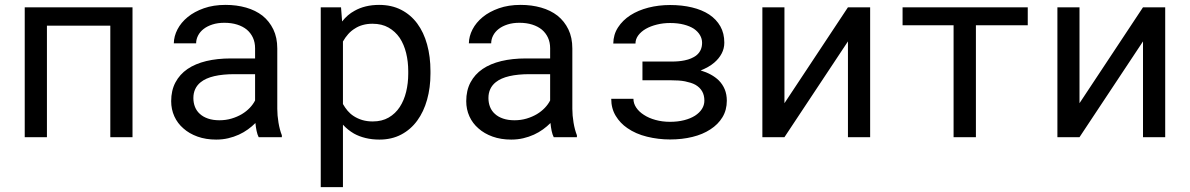

<svg xmlns="http://www.w3.org/2000/svg" viewBox="-20 -558 4841 781"><path d="M519 0V-528.3H80.6V0H170.9V-453.6H428.7V0Z M1032.2 0H1126.5V-7.8Q1117.7 -29.8 1112.8 -59.3Q1107.9 -88.9 1107.9 -115.2V-360.8Q1107.9 -405.3 1091.8 -438.5Q1075.7 -471.7 1047.9 -494.1Q1019.5 -516.1 981 -527.1Q942.4 -538.1 897.5 -538.1Q848.1 -538.1 809.3 -524.4Q770.5 -510.7 743.7 -488.8Q716.3 -466.3 701.9 -438.5Q687.5 -410.6 687 -381.8H777.8Q777.8 -398.4 785.9 -413.8Q793.9 -429.2 808.6 -440.4Q823.2 -451.7 844.5 -458.5Q865.7 -465.3 892.6 -465.3Q921.4 -465.3 944.6 -458Q967.8 -450.7 983.9 -437.5Q1000 -423.8 1008.8 -404.8Q1017.6 -385.7 1017.6 -361.8V-320.3H918.9Q863.8 -320.3 819.1 -309.6Q774.4 -298.8 742.7 -277.3Q710.9 -255.4 693.6 -222.7Q676.3 -189.9 676.3 -146.5Q676.3 -113.3 689.2 -84.7Q702.1 -56.2 726.1 -35.6Q749.5 -14.6 783.4 -2.4Q817.4 9.8 859.4 9.8Q885.3 9.8 908.2 4.4Q931.2 -1 951.7 -10.3Q971.7 -19.5 988.5 -31.7Q1005.4 -43.9 1019 -57.6Q1020.5 -41 1023.7 -25.6Q1026.9 -10.3 1032.2 0ZM872.6 -68.8Q846.2 -68.8 826.2 -75.7Q806.2 -82.5 793 -94.7Q779.8 -106.4 773.2 -123Q766.6 -139.6 766.6 -159.2Q766.6 -179.7 774.2 -195.8Q781.7 -211.9 796.4 -223.6Q816.9 -240.2 851.8 -248.3Q886.7 -256.3 933.6 -256.3H1017.6V-149.4Q1009.8 -133.8 996.1 -119.4Q982.4 -105 963.9 -93.8Q944.8 -82.5 921.9 -75.7Q898.9 -68.8 872.6 -68.8Z M1284.7 203.1H1375V-50.8Q1384.8 -40 1396 -31Q1407.2 -22 1419.9 -14.6Q1440.9 -2.9 1467 3.4Q1493.2 9.8 1523.4 9.8Q1573.2 9.8 1612.1 -10.7Q1650.9 -31.2 1677.2 -67.4Q1703.6 -103.5 1717.3 -152.6Q1731 -201.7 1731 -258.3V-268.6Q1731 -327.6 1717.3 -377.2Q1703.6 -426.8 1677.2 -462.4Q1650.9 -498 1611.8 -518.1Q1572.8 -538.1 1522 -538.1Q1493.2 -538.1 1468 -532Q1442.9 -525.9 1422.4 -514.2Q1407.7 -506.3 1395 -495.4Q1382.3 -484.4 1371.6 -470.7L1367.2 -528.3H1284.7ZM1640.6 -268.6V-258.3Q1640.6 -219.7 1632.1 -184.6Q1623.5 -149.4 1606 -122.6Q1588.4 -95.7 1561 -79.8Q1533.7 -64 1496.1 -64Q1472.7 -64 1453.4 -69.8Q1434.1 -75.7 1418.5 -85.9Q1404.8 -94.7 1394 -107.4Q1383.3 -120.1 1375 -134.8V-389.2Q1384.3 -405.8 1396.5 -419.4Q1408.7 -433.1 1424.3 -442.4Q1438.5 -451.7 1456.3 -456.5Q1474.1 -461.4 1495.1 -461.4Q1533.2 -461.4 1560.5 -445.8Q1587.9 -430.2 1606 -403.8Q1623.5 -377 1632.1 -342Q1640.6 -307.1 1640.6 -268.6Z M2232.4 0H2326.7V-7.8Q2317.9 -29.8 2313 -59.3Q2308.1 -88.9 2308.1 -115.2V-360.8Q2308.1 -405.3 2292 -438.5Q2275.9 -471.7 2248 -494.1Q2219.7 -516.1 2181.2 -527.1Q2142.6 -538.1 2097.7 -538.1Q2048.3 -538.1 2009.5 -524.4Q1970.7 -510.7 1943.8 -488.8Q1916.5 -466.3 1902.1 -438.5Q1887.7 -410.6 1887.2 -381.8H1978Q1978 -398.4 1986.1 -413.8Q1994.1 -429.2 2008.8 -440.4Q2023.4 -451.7 2044.7 -458.5Q2065.9 -465.3 2092.8 -465.3Q2121.6 -465.3 2144.8 -458Q2168 -450.7 2184.1 -437.5Q2200.2 -423.8 2209 -404.8Q2217.8 -385.7 2217.8 -361.8V-320.3H2119.1Q2064 -320.3 2019.3 -309.6Q1974.6 -298.8 1942.9 -277.3Q1911.1 -255.4 1893.8 -222.7Q1876.5 -189.9 1876.5 -146.5Q1876.5 -113.3 1889.4 -84.7Q1902.3 -56.2 1926.3 -35.6Q1949.7 -14.6 1983.6 -2.4Q2017.6 9.8 2059.6 9.8Q2085.4 9.8 2108.4 4.4Q2131.3 -1 2151.9 -10.3Q2171.9 -19.5 2188.7 -31.7Q2205.6 -43.9 2219.2 -57.6Q2220.7 -41 2223.9 -25.6Q2227.1 -10.3 2232.4 0ZM2072.8 -68.8Q2046.4 -68.8 2026.4 -75.7Q2006.3 -82.5 1993.2 -94.7Q1980 -106.4 1973.4 -123Q1966.8 -139.6 1966.8 -159.2Q1966.8 -179.7 1974.4 -195.8Q1981.9 -211.9 1996.6 -223.6Q2017.1 -240.2 2052 -248.3Q2086.9 -256.3 2133.8 -256.3H2217.8V-149.4Q2210 -133.8 2196.3 -119.4Q2182.6 -105 2164.1 -93.8Q2145 -82.5 2122.1 -75.7Q2099.1 -68.8 2072.8 -68.8Z M2466.3 -156.2Q2466.3 -116.7 2484.6 -86.7Q2502.9 -56.6 2531.7 -37.1Q2565.9 -13.2 2611.8 -2Q2657.7 9.3 2705.6 9.3Q2754.4 9.3 2796.4 -1Q2838.4 -11.2 2869.6 -31.7Q2900.9 -51.8 2918.7 -81.1Q2936.5 -110.4 2936.5 -148.4Q2936.5 -173.8 2928 -194.6Q2919.4 -215.3 2903.3 -231.4Q2889.6 -244.6 2871.3 -254.6Q2853 -264.6 2830.1 -271.5Q2846.2 -277.8 2860.4 -285.9Q2874.5 -293.9 2885.3 -303.2Q2904.8 -319.8 2915.5 -340.3Q2926.3 -360.8 2926.3 -384.3Q2926.3 -422.4 2910.2 -450.9Q2894 -479.5 2864.7 -499Q2835.4 -518.1 2794.9 -527.8Q2754.4 -537.6 2705.6 -537.6Q2659.2 -537.6 2617.4 -526.9Q2575.7 -516.1 2544.4 -496.1Q2512.7 -475.6 2493.9 -446.5Q2475.1 -417.5 2474.6 -380.9H2564.9Q2564.9 -398.9 2576.4 -414.3Q2587.9 -429.7 2607.4 -440.9Q2626.5 -451.7 2651.9 -458Q2677.2 -464.4 2705.6 -464.4Q2737.3 -464.4 2761.7 -458Q2786.1 -451.7 2802.7 -440.9Q2818.8 -429.7 2827.4 -415Q2835.9 -400.4 2835.9 -383.8Q2835.9 -367.2 2829.6 -354Q2823.2 -340.8 2811 -331.5Q2802.2 -325.2 2790.8 -320.3Q2779.3 -315.4 2765.1 -312.5Q2753.9 -310.1 2740.2 -308.8Q2726.6 -307.6 2710.9 -307.6H2593.3V-231.4H2710.9Q2726.1 -231.4 2740.2 -230.5Q2754.4 -229.5 2766.6 -227.1Q2778.8 -224.6 2789.6 -221.2Q2800.3 -217.8 2809.1 -212.9Q2826.7 -202.6 2835.9 -186.8Q2845.2 -170.9 2845.2 -148.4Q2845.2 -130.4 2835.2 -114.7Q2825.2 -99.1 2807.1 -87.4Q2788.6 -75.7 2762.7 -69.1Q2736.8 -62.5 2705.6 -62.5Q2673.8 -62.5 2646.5 -70.1Q2619.1 -77.6 2599.1 -90.8Q2579.1 -103.5 2567.9 -120.4Q2556.6 -137.2 2556.6 -156.2Z M3429.2 -528.3 3170.9 -138.2V-528.3H3081.1V0H3170.9L3429.2 -389.6V0H3519.5V-528.3Z M4160.6 -455.1V-528.3H3651.4V-455.1H3858.9V0H3949.7V-455.1Z M4629.4 -528.3 4371.1 -138.2V-528.3H4281.2V0H4371.1L4629.4 -389.6V0H4719.7V-528.3Z"/></svg>

Font: Roboto Mono
Style: Regular
Weight: 400
Monospace: yes
Designer: Google
Version: Version 3.000